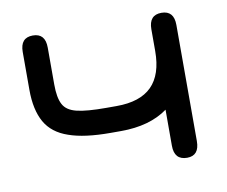

<svg xmlns="http://www.w3.org/2000/svg" viewBox="-61 -548 750 635"><g transform="rotate(-10 314.5 -230.5)"><path d="M519 13C546.5 13 560 -3.5 560 -36C560 -36 560 -426 560 -426C560 -426 560 -426 560 -426C560 -458 546 -474 518 -474C518 -474 518 -474 518 -474C490 -474 476 -458 476 -426C476 -426 476 -353 476 -353C476 -353 476 -353 476 -353C476 -300.5 463 -261 437 -235C411 -209 371.5 -196 319 -196C319 -196 284 -196 284 -196C284 -196 284 -196 284 -196C240.5 -196 208 -198.5 185.5 -204C163 -209.5 148 -219.5 140 -235C132 -250 128 -272.5 128 -302C128 -302 128 -426 128 -426C128 -426 128 -426 128 -426C128 -458 114 -474 86 -474C86 -474 86 -474 86 -474C58 -474 44 -458 44 -426C44 -426 44 -299 44 -299C44 -299 44 -299 44 -299C44 -253.5 52 -217.5 67.5 -190C83 -162.5 108.5 -142.5 144 -130.5C179 -118 225.5 -112 284 -112C284 -112 319 -112 319 -112C319 -112 319 -112 319 -112C383 -112 435.5 -126.5 476 -156C476 -156 476 -35 476 -35C476 -35 476 -35 476 -35C476 -3 490.5 13 519 13C519 13 519 13 519 13Z"/></g></svg>

Font: Jura-Fortis-Bold
Style: Bold
Weight: 500
Designer: Daniel Johnson, Alexei Vanyashin, Mirko Velimirovic
Foundry: Daniel Johnson
Version: ""